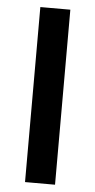

<svg xmlns="http://www.w3.org/2000/svg" viewBox="-52 -732 378 765"><g transform="rotate(5 137.5 -350.0)"><path d="M78 -700V0H198V-700Z"/></g></svg>

Font: Jost Medium
Style: Regular
Weight: 500
Version: Version 3.710